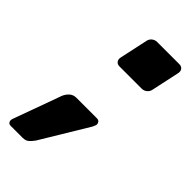

<svg xmlns="http://www.w3.org/2000/svg" viewBox="-204 -559 686 686"><g transform="rotate(45 139.0 -216.0)"><path d="M-1 75Q-10 75 -13.5 68.5Q-17 62 -14 53L52 -129Q57 -142 67.5 -152Q78 -162 94 -162H198Q206 -162 210 -156.5Q214 -151 213 -143Q212 -140 208 -131L100 48Q93 58 84 66.5Q75 75 59 75ZM124 -350Q113 -350 107.5 -357Q102 -364 104 -375L127 -482Q129 -493 137.5 -500Q146 -507 157 -507H269Q280 -507 285.5 -500Q291 -493 289 -482L266 -375Q264 -364 255.5 -357Q247 -350 236 -350Z"/></g></svg>

Font: Rubik Light SemiBold
Style: Italic
Weight: 600
Italic angle: -12°
Version: Version 2.104